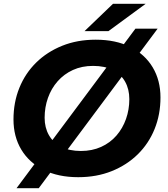

<svg xmlns="http://www.w3.org/2000/svg" viewBox="-20 -921 884 1011"><path d="M392 12Q286 12 209.5 -26.5Q133 -65 92 -133.5Q51 -202 51 -292Q51 -382 82 -458.5Q113 -535 170.5 -591.5Q228 -648 307.5 -680Q387 -712 484 -712Q590 -712 666.5 -673.5Q743 -635 784 -566.5Q825 -498 825 -408Q825 -318 794 -241.5Q763 -165 705.5 -108.5Q648 -52 568.5 -20Q489 12 392 12ZM406 -126Q465 -126 512.5 -147.5Q560 -169 593 -207Q626 -245 643.5 -294.5Q661 -344 661 -399Q661 -451 639 -490.5Q617 -530 574.5 -552Q532 -574 470 -574Q411 -574 364 -552.5Q317 -531 283.5 -493Q250 -455 232.5 -405.5Q215 -356 215 -301Q215 -249 237.5 -209.5Q260 -170 302.5 -148Q345 -126 406 -126ZM67 70 693 -770H810L184 70ZM425 -757 575 -901H747L551 -757Z"/></svg>

Font: Montserrat Thin
Style: Bold Italic
Weight: 700
Italic angle: -11.3°
Version: Version 9.000